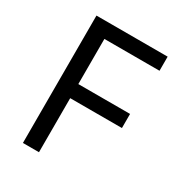

<svg xmlns="http://www.w3.org/2000/svg" viewBox="-171 -823 861 932"><g transform="rotate(30 259.5 -357.0)"><path d="M187 0H97V-714H496V-635H187V-382H477V-303H187Z"/></g></svg>

Font: Noto Sans Sora Sompeng
Style: Regular
Weight: 400
Designer: Monotype Design Team. David Williams.
Foundry: Monotype Imaging Inc.
Version: Version 2.101